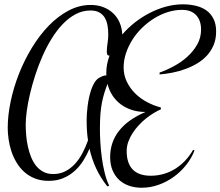

<svg xmlns="http://www.w3.org/2000/svg" viewBox="-20 -694 1030 897"><path d="M481.4 176.8Q448.7 135.3 428.7 91.6Q408.7 47.9 397.9 0.5Q386.2 29.3 369.1 56.4Q352.1 83.5 328.9 104.5Q305.7 125.5 275.6 138.2Q245.6 150.9 207.5 150.9Q171.4 150.9 143.1 139.6Q114.7 128.4 93.5 109.4Q72.3 90.3 57.4 65.4Q42.5 40.5 33.4 13.2Q24.4 -14.2 20.3 -42.5Q16.1 -70.8 16.1 -96.2Q16.1 -154.8 29.8 -220Q43.5 -285.2 68.6 -349.1Q93.8 -413.1 129.2 -471.2Q164.6 -529.3 207.5 -573.7Q250.5 -618.2 300.3 -644.5Q350.1 -670.9 403.8 -670.9Q435.5 -670.9 461.9 -660.9Q488.3 -650.9 507.8 -632.8Q527.3 -614.7 538.6 -589.1Q549.8 -563.5 551.3 -532.7Q577.6 -563.5 610.6 -589.4Q643.6 -615.2 680.4 -634Q717.3 -652.8 756.3 -663.3Q795.4 -673.8 834.5 -673.8Q865.7 -673.8 894 -667.2Q922.4 -660.6 943.6 -645.8Q964.8 -630.9 977.3 -606.4Q989.7 -582 989.7 -546.9Q989.7 -511.7 978.3 -484.1Q966.8 -456.5 947.3 -435.1Q927.7 -413.6 901.6 -397.9Q875.5 -382.3 846.2 -371.6Q816.9 -360.8 785.9 -354.7Q754.9 -348.6 725.6 -346.2V-355Q757.8 -366.2 792.2 -384.8Q826.7 -403.3 854.7 -428.5Q882.8 -453.6 901.1 -485.6Q919.4 -517.6 919.4 -556.2Q919.4 -598.1 896.5 -623Q873.5 -647.9 830.6 -647.9Q796.9 -647.9 763.7 -637.5Q730.5 -627 700.2 -608.2Q669.9 -589.4 643.8 -564Q617.7 -538.6 598.6 -508.5Q579.6 -478.5 568.6 -445.6Q557.6 -412.6 557.6 -378.9Q557.6 -342.3 572.8 -311.5Q587.9 -280.8 612.3 -256.8Q636.7 -232.9 668 -216.6Q699.2 -200.2 731.4 -191.9V-183.1Q716.3 -176.8 698.5 -166Q680.7 -155.3 662.8 -141.1Q645 -127 628.7 -109.4Q612.3 -91.8 599.6 -72.3Q586.9 -52.7 579.3 -31.5Q571.8 -10.3 571.8 11.7Q571.8 68.4 599.9 97.7Q627.9 127 684.6 127Q716.3 127 745.4 118.4Q774.4 109.9 799.6 94Q824.7 78.1 845.7 55.7Q866.7 33.2 882.3 5.9L888.7 8.8Q875.5 43.9 850.6 75.7Q825.7 107.4 793 131.3Q760.3 155.3 721.4 169.2Q682.6 183.1 641.6 183.1Q609.9 183.1 583 173.8Q556.2 164.6 536.6 146.5Q517.1 128.4 505.9 101.8Q494.6 75.2 494.6 40Q494.6 -29.8 536.1 -82.8Q577.6 -135.7 659.7 -170.9Q625.5 -170.9 596.4 -180.2Q567.4 -189.5 544.4 -206.5Q521.5 -223.6 505.6 -247.8Q489.7 -272 482.4 -302.2Q474.1 -280.8 467.8 -260.5Q461.4 -240.2 456.5 -216.1Q451.7 -191.9 449.2 -161.9Q446.8 -131.8 446.8 -91.3Q446.8 -64.9 448.7 -30Q450.7 4.9 455.6 41.5Q460.4 78.1 469 113Q477.5 147.9 490.2 173.8ZM476.6 -354Q476.6 -374.5 480.5 -394.3Q484.4 -414.1 491.7 -434.1Q483.4 -434.1 481.2 -439.5Q479 -444.8 479 -451.2Q479 -471.7 482.4 -491.7Q485.8 -511.7 485.8 -533.2Q485.8 -554.2 482.4 -574.5Q479 -594.7 470 -610.4Q460.9 -626 444.6 -635.5Q428.2 -645 402.8 -645Q366.2 -645 333.7 -627.9Q301.3 -610.8 273.2 -581.5Q245.1 -552.2 221.2 -513.4Q197.3 -474.6 178.2 -431.2Q159.2 -387.7 144.5 -342.3Q129.9 -296.9 119.9 -254.4Q109.9 -211.9 105 -175Q100.1 -138.2 100.1 -111.8Q100.1 -88.4 102.3 -62Q104.5 -35.6 110.1 -10Q115.7 15.6 125 39.1Q134.3 62.5 148.4 80.3Q162.6 98.1 182.4 108.6Q202.1 119.1 228.5 119.1Q259.8 119.1 284.7 106.4Q309.6 93.8 329.6 72.3Q349.6 50.8 364.7 22.2Q379.9 -6.3 391.1 -38.1Q387.7 -61 386.2 -84.2Q384.8 -107.4 384.8 -131.8Q384.8 -143.6 385.7 -160.9Q386.7 -178.2 389.2 -198Q391.6 -217.8 396 -238Q400.4 -258.3 406.7 -276.6Q413.1 -294.9 421.9 -308.8Q430.7 -322.8 442.4 -330.1Q450.2 -334.5 458.5 -338.1Q466.8 -341.8 477.1 -341.8Q476.6 -344.7 476.6 -347.7Q476.6 -350.6 476.6 -354Z"/></svg>

Font: Montez
Style: Regular
Weight: 400
Designer: Astigmatic (AOETI)
Foundry: Astigmatic (AOETI)
Version: Version 1.001